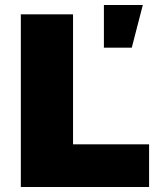

<svg xmlns="http://www.w3.org/2000/svg" viewBox="-20 -745 630 765"><path d="M63 0V-688H271V-170H574V0ZM394 -555V-725H549L505 -555Z"/></svg>

Font: Archivo SemiCondensed Black
Style: Regular
Weight: 900
Width: 4
Designer: Hector Gatti
Foundry: Omnibus-Type
Version: Version 2.001